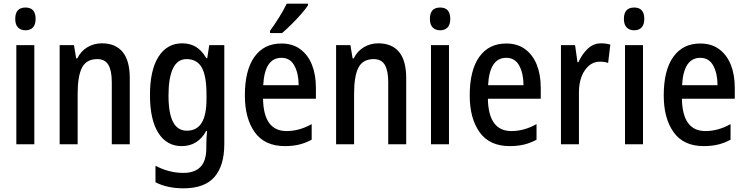

<svg xmlns="http://www.w3.org/2000/svg" viewBox="-20 -786 4064 1046"><path d="M119 -745Q174 -745 174 -683Q174 -652 159.5 -636.5Q145 -621 119 -621Q93 -621 78 -636.5Q63 -652 63 -683Q63 -745 119 -745ZM167 -540V0H69V-540Z M535 -550Q609 -550 648 -503Q687 -456 687 -360V0H589V-339Q589 -401 570.5 -432.5Q552 -464 510 -464Q451 -464 427 -418Q403 -372 403 -274V0H305V-540H383L395 -468H401Q421 -508 456.5 -529Q492 -550 535 -550Z M973 -550Q1015 -550 1047.5 -530.5Q1080 -511 1104 -469H1109L1120 -540H1202V-1Q1202 116 1148.5 178Q1095 240 979 240Q892 240 827 207V117Q901 156 979 156Q1040 156 1072 123.5Q1104 91 1104 20V4Q1104 -11 1105 -33Q1106 -55 1108 -73H1104Q1058 10 970 10Q888 10 842.5 -62Q797 -134 797 -268Q797 -404 843.5 -477Q890 -550 973 -550ZM996 -464Q947 -464 922.5 -413.5Q898 -363 898 -266Q898 -168 923 -121Q948 -74 998 -74Q1052 -74 1078.5 -116.5Q1105 -159 1105 -247V-271Q1105 -373 1079 -418.5Q1053 -464 996 -464Z M1513 -549Q1574 -549 1616 -518Q1658 -487 1679.5 -433Q1701 -379 1701 -308V-248H1413Q1416 -72 1541 -72Q1611 -72 1678 -110V-25Q1645 -7 1610 1.5Q1575 10 1532 10Q1422 10 1368 -65.5Q1314 -141 1314 -266Q1314 -403 1366 -476Q1418 -549 1513 -549ZM1513 -471Q1422 -471 1414 -322H1607Q1607 -385 1584 -428Q1561 -471 1513 -471ZM1658 -757Q1645 -737 1620 -708.5Q1595 -680 1567 -652.5Q1539 -625 1517 -606H1451V-618Q1477 -654 1501.5 -693Q1526 -732 1542 -766H1658Z M2041 -550Q2115 -550 2154 -503Q2193 -456 2193 -360V0H2095V-339Q2095 -401 2076.5 -432.5Q2058 -464 2016 -464Q1957 -464 1933 -418Q1909 -372 1909 -274V0H1811V-540H1889L1901 -468H1907Q1927 -508 1962.5 -529Q1998 -550 2041 -550Z M2378 -745Q2433 -745 2433 -683Q2433 -652 2418.5 -636.5Q2404 -621 2378 -621Q2352 -621 2337 -636.5Q2322 -652 2322 -683Q2322 -745 2378 -745ZM2426 -540V0H2328V-540Z M2738 -549Q2799 -549 2841 -518Q2883 -487 2904.5 -433Q2926 -379 2926 -308V-248H2638Q2641 -72 2766 -72Q2836 -72 2903 -110V-25Q2870 -7 2835 1.5Q2800 10 2757 10Q2647 10 2593 -65.5Q2539 -141 2539 -266Q2539 -403 2591 -476Q2643 -549 2738 -549ZM2738 -471Q2647 -471 2639 -322H2832Q2832 -385 2809 -428Q2786 -471 2738 -471Z M3255 -550Q3281 -550 3305 -543L3293 -443Q3274 -450 3248 -450Q3199 -450 3166.5 -403.5Q3134 -357 3134 -281V0H3036V-540H3113L3126 -447H3131Q3151 -491 3182 -520.5Q3213 -550 3255 -550Z M3435 -745Q3490 -745 3490 -683Q3490 -652 3475.5 -636.5Q3461 -621 3435 -621Q3409 -621 3394 -636.5Q3379 -652 3379 -683Q3379 -745 3435 -745ZM3483 -540V0H3385V-540Z M3795 -549Q3856 -549 3898 -518Q3940 -487 3961.5 -433Q3983 -379 3983 -308V-248H3695Q3698 -72 3823 -72Q3893 -72 3960 -110V-25Q3927 -7 3892 1.5Q3857 10 3814 10Q3704 10 3650 -65.5Q3596 -141 3596 -266Q3596 -403 3648 -476Q3700 -549 3795 -549ZM3795 -471Q3704 -471 3696 -322H3889Q3889 -385 3866 -428Q3843 -471 3795 -471Z"/></svg>

Font: Noto Sans Arabic UI Cn Md
Style: Regular
Weight: 500
Width: 3
Designer: Monotype Design Team, Nadine Chahine and Nizar Qandah
Foundry: Monotype Imaging Inc.
Version: Version 2.010; ttfautohint (v1.8.4.7-5d5b)